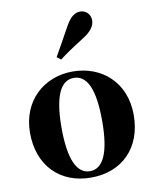

<svg xmlns="http://www.w3.org/2000/svg" viewBox="-96 -946 828 1034"><g transform="rotate(-10 318.5 -428.5)"><path d="M318 17C489 17 602 -97 602 -276C602 -455 476 -563 318 -563C161 -563 35 -453 35 -276C35 -100 146 17 318 17ZM318 -18C247 -18 207 -100 207 -274C207 -449 247 -528 318 -528C390 -528 429 -449 429 -274C429 -100 390 -18 318 -18ZM247 -654 269 -637C300 -661 333 -684 401 -727C449 -756 470 -786 470 -817C470 -852 442 -874 415 -874C382 -874 358 -853 332 -806C290 -730 269 -692 247 -654Z"/></g></svg>

Font: Noto Serif CJK SC Black
Style: Regular
Weight: 900
Designer: Ryoko NISHIZUKA 西塚涼子 (kana & ideographs); Frank Grießhammer (Latin, Greek & Cyrillic); Wenlong ZHANG 张文龙 (bopomofo); San
Foundry: Adobe
Version: Version 2.001;hotconv 1.1.0;makeotfexe 2.6.0